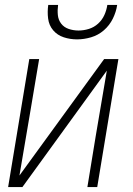

<svg xmlns="http://www.w3.org/2000/svg" viewBox="-20 -760 540 780"><path d="M13 0 99 -520H139L104 -312Q93 -246 81.5 -179.5Q70 -113 59 -47L403 -520H461L375 0H335L369 -208Q380 -274 391.5 -340.5Q403 -407 414 -473L71 0ZM293 -600Q265 -600 239 -608.5Q213 -617 196 -637Q179 -657 175.5 -684.5Q172 -712 176 -740H216Q213 -719 215 -699Q217 -679 228.5 -664Q240 -649 259 -642.5Q278 -636 299 -636Q320 -636 341 -642.5Q362 -649 378.5 -664Q395 -679 404 -699Q413 -719 416 -740H456Q452 -712 438.5 -684.5Q425 -657 402 -637Q379 -617 350 -608.5Q321 -600 293 -600Z"/></svg>

Font: Iosevka Term Curly XLt Obl
Style: Regular
Weight: 200
Italic angle: -9°
Designer: Belleve Invis
Foundry: Belleve Invis
Version: Version 32.3.0